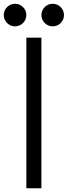

<svg xmlns="http://www.w3.org/2000/svg" viewBox="-30 -1000 360 1020"><path d="M190 -920C190 -887 217 -860 250 -860C283 -860 310 -887 310 -920C310 -953 283 -980 250 -980C217 -980 190 -953 190 -920ZM-10 -920C-10 -887 17 -860 50 -860C83 -860 110 -887 110 -920C110 -953 83 -980 50 -980C17 -980 -10 -953 -10 -920ZM110 0H190V-800H110Z"/></svg>

Font: Gauge
Style: Regular
Weight: 400
Designer: Daniel Pimley
Foundry: Daniel Pimley
Version: Version 1.004;PS 001.001;hotconv 1.0.56